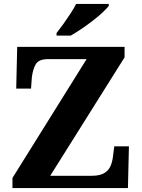

<svg xmlns="http://www.w3.org/2000/svg" viewBox="-20 -951 718 971"><path d="M43 0V-51L418 -652H224Q176 -652 161 -626.5Q146 -601 141 -559L137 -503H62L67 -714H610V-661L234 -62H444Q487 -62 509.5 -77Q532 -92 541 -116Q550 -140 552 -166L558 -211H632L627 0ZM266 -784Q281.2 -803 299.9 -829Q318.5 -855 336.2 -882Q353.9 -909 365 -931H530V-921Q520 -908 498.7 -888Q477.5 -868 448.9 -846Q420.3 -824 391.3 -804.5Q362.2 -785 338 -771H266Z"/></svg>

Font: Noto Serif Hentaigana EL
Style: Regular
Weight: 400
Designer: Kazuhiro Yamada
Foundry: nipponia
Version: Version 1.000